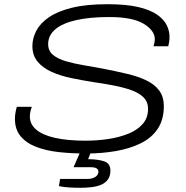

<svg xmlns="http://www.w3.org/2000/svg" viewBox="-20 -718 884 913"><path d="M388 12Q322 12 261.5 5.5Q201 -1 153.5 -19Q106 -37 78.5 -69.5Q51 -102 51 -153Q51 -169 54 -185Q57 -201 60 -210H131Q129 -204 125.5 -191Q122 -178 122 -163Q122 -127 153 -101Q184 -75 243.5 -62Q303 -49 386 -49Q442 -49 495 -57Q548 -65 591 -82.5Q634 -100 659 -129Q684 -158 684 -200Q684 -234 662 -255.5Q640 -277 602.5 -290Q565 -303 518 -312Q471 -321 421 -328Q371 -336 320 -346.5Q269 -357 227 -375.5Q185 -394 159.5 -424Q134 -454 134 -499Q134 -536 152.5 -571.5Q171 -607 212 -635.5Q253 -664 321.5 -681Q390 -698 491 -698Q580 -698 637.5 -684.5Q695 -671 727.5 -648Q760 -625 773 -598Q786 -571 786 -544Q786 -537 785.5 -528Q785 -519 780 -498H710Q715 -515 715.5 -522.5Q716 -530 716 -532Q716 -573 663 -605Q610 -637 499 -637Q408 -637 343 -622.5Q278 -608 243.5 -579Q209 -550 209 -508Q209 -476 232 -457Q255 -438 294.5 -426.5Q334 -415 382.5 -407Q431 -399 482 -389Q538 -378 588 -366Q638 -354 676.5 -335.5Q715 -317 737 -287.5Q759 -258 759 -213Q759 -149 730 -105.5Q701 -62 649 -36.5Q597 -11 530 0.5Q463 12 388 12ZM364 175Q337 175 310.5 173.5Q284 172 260 167L266 133H394Q418 133 433 123.5Q448 114 448 98Q448 88 439 82.5Q430 77 409 77H330L369 -13H419L399 39Q445 39 475 49Q505 59 505 93Q505 119 493 135.5Q481 152 461 160.5Q441 169 415.5 172Q390 175 364 175Z"/></svg>

Font: Archivo Expanded ExtraLight
Style: Italic
Weight: 250
Width: 7
Italic angle: -10°
Designer: Hector Gatti
Foundry: Omnibus-Type
Version: Version 2.001